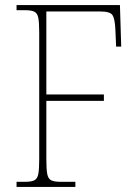

<svg xmlns="http://www.w3.org/2000/svg" viewBox="-20 -734 544 754"><path d="M45 0V-20H78Q103 -20 115 -26Q127 -32 130.5 -51Q134 -70 134 -108V-606Q134 -645 130.5 -663.5Q127 -682 115 -688Q103 -694 78 -694H45V-714H451L456 -551H436L433 -620Q431 -661 421.5 -675Q412 -689 373 -689H162V-363H388V-338H162V-108Q162 -70 165.5 -51Q169 -32 181 -26Q193 -20 218 -20H276V0Z"/></svg>

Font: Noto Serif Tamil SemiCondensed Thin
Style: Italic
Weight: 100
Width: 4
Italic angle: -12°
Designer: Indian Type Foundry, Tom Grace, and the Monotype Design Team
Foundry: Monotype Imaging Inc.
Version: Version 2.003; ttfautohint (v1.8.4.7-5d5b)